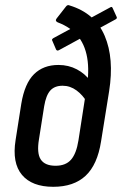

<svg xmlns="http://www.w3.org/2000/svg" viewBox="-20 -711 470 739"><path d="M185 8Q103 8 64.5 -38Q26 -84 40 -172L62 -312Q75 -390 111 -425.5Q147 -461 205 -461Q244 -461 276 -444Q308 -427 328 -399L315 -317Q299 -345 274.5 -363Q250 -381 221 -381Q190 -381 173.5 -362.5Q157 -344 150 -302L130 -175Q121 -121 137 -97Q153 -73 194 -73Q233 -73 253.5 -96.5Q274 -120 282 -171L309 -345Q324 -420 317.5 -475.5Q311 -531 283 -568Q255 -605 202 -625Q197 -627 195.5 -631Q194 -635 198 -640L234 -686Q237 -690 240.5 -691Q244 -692 248 -690Q346 -660 383 -573Q420 -486 400 -360L369 -167Q355 -77 309.5 -34.5Q264 8 185 8ZM207 -518Q200 -514 196 -520L181 -555Q178 -559 185 -564L405 -683Q411 -687 414 -679L429 -646Q432 -640 424 -636Z"/></svg>

Font: Sofia Sans Condensed SemiBold
Style: Italic
Weight: 600
Italic angle: -9°
Version: Version 4.100